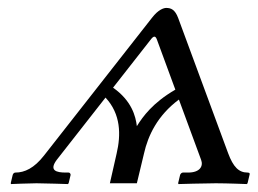

<svg xmlns="http://www.w3.org/2000/svg" viewBox="-20 -462 651 484"><path d="M257 0H325L343 -75C353 -120 377 -171 431 -211L487 -59C493 -43 484 -27 454 -27H441C438 -27 435 -24 434 -21L429 0L430 2C430 2 498 0 524 0C552 0 602 2 602 2L604 0L609 -21C610 -24 610 -27 604 -27C582 -27 568 -41 555 -76L429 -417C421 -438 411 -442 399 -442C393 -442 379 -438 363 -417L91 -70C66 -38 42 -27 19 -27C15 -27 13 -24 12 -21L7 0L8 2C8 2 54 0 72 0C89 0 151 2 151 2L153 0L158 -21C158 -24 156 -27 153 -27H146C122 -27 103 -32 123 -59L246 -216C285 -174 285 -122 274 -75ZM265 -241 359 -361C367 -372 372 -373 376 -361L422 -236C365 -203 340 -168 325 -144C322 -169 312 -208 265 -241Z"/></svg>

Font: Libertinus Serif
Style: Italic
Weight: 400
Italic angle: -12°
Designer: Philipp H. Poll, Khaled Hosny
Foundry: Caleb Maclennan
Version: Version 7.050;RELEASE